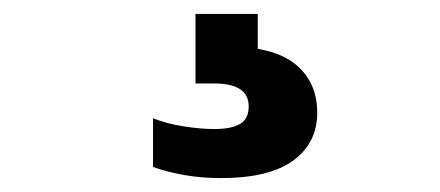

<svg xmlns="http://www.w3.org/2000/svg" viewBox="-20 -30 633 276"><path d="M297.5 226Q270.5 226 245.8 221.8Q221 217.5 200 210V140Q220 148 244.8 151.8Q269.5 155.5 288 155.5Q312.5 155.5 325 148.2Q337.5 141 337.5 123Q337.5 90 288 90H261V-10H350.5V62.5L308.5 37Q373.5 37 404.8 62.5Q436 88 436 132Q436 175.5 401.5 200.8Q367 226 297.5 226Z"/></svg>

Font: Encode Sans SemiExpanded ExtraBold
Style: Regular
Weight: 800
Width: 6
Designer: Multiple Designers
Foundry: Impallari Type
Version: Version 3.002